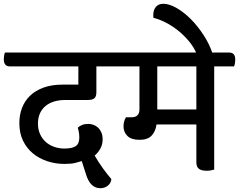

<svg xmlns="http://www.w3.org/2000/svg" viewBox="-51 -889 1260 1012"><path d="M457 -539V-403Q457 -380 446.5 -371Q436 -362 411 -362H293Q262 -362 236 -354.5Q210 -347 190.5 -331.5Q171 -316 160 -292.5Q149 -269 149 -237Q149 -207 160 -182.5Q171 -158 190 -141Q209 -124 234.5 -115Q260 -106 288 -106Q330 -106 348.5 -119Q367 -132 367 -164Q367 -190 359 -216Q367 -224 381 -230Q395 -236 413 -236Q427 -236 440.5 -231.5Q454 -227 465 -217Q476 -207 483 -191.5Q490 -176 490 -155Q490 -127 477.5 -105Q465 -83 448 -69Q468 -34 492 -1Q516 32 536 55Q534 76 517.5 89.5Q501 103 478 103Q424 103 402 29L380 -40Q365 -35 344.5 -30Q324 -25 289 -25Q242 -25 199 -39Q156 -53 123 -80Q90 -107 70.5 -147Q51 -187 51 -240Q51 -283 65 -320Q79 -357 107.5 -384.5Q136 -412 179 -427.5Q222 -443 279 -443H362V-539H1Q-31 -539 -31 -577Q-31 -585 -29.5 -594.5Q-28 -604 -25 -612H550Q582 -612 582 -575Q582 -567 580.5 -557Q579 -547 576 -539Z M1078 -539V5Q1070 7 1060.5 9Q1051 11 1039 11Q1010 11 997 0.5Q984 -10 984 -33V-233H774Q769 -196 748 -174Q727 -152 685 -152Q641 -152 620.5 -172.5Q600 -193 600 -223Q600 -250 613 -271H645Q663 -271 673.5 -281.5Q684 -292 684 -311V-539H563Q531 -539 531 -577Q531 -585 532.5 -594.5Q534 -604 537 -612H1157Q1189 -612 1189 -575Q1189 -567 1187.5 -557Q1186 -547 1183 -539ZM778 -312H984V-539H778Z M987 -602Q972 -639 945.5 -671Q919 -703 887 -728.5Q855 -754 821 -771Q787 -788 758 -795Q757 -798 757 -802.5Q757 -807 757 -812Q757 -836 770.5 -852.5Q784 -869 810 -869Q841 -869 879.5 -847Q918 -825 954.5 -788.5Q991 -752 1022.5 -703.5Q1054 -655 1071 -602Z"/></svg>

Font: Baloo 2 Medium
Style: Regular
Weight: 500
Designer: Sarang Kulkarni and Ek Type
Foundry: Ek Type
Version: Version 1.640;hotconv 1.0.111;makeotfexe 2.5.65597; ttfautoh